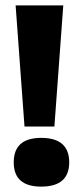

<svg xmlns="http://www.w3.org/2000/svg" viewBox="-20 -680 308 713"><path d="M71 -210 38 -660H215L182 -210ZM133 13Q31 13 31 -77Q31 -168 133 -168Q237 -168 237 -77Q237 13 133 13Z"/></svg>

Font: Bricolage Grotesque 48pt ExtraBold
Style: Regular
Weight: 800
Designer: Mathieu Triay
Foundry: Atelier Triay
Version: Version 1.000; ttfautohint (v1.8.4.7-5d5b);gftools[0.9.32]